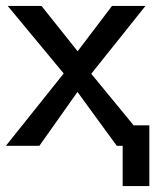

<svg xmlns="http://www.w3.org/2000/svg" viewBox="-28 -492 527 648"><path d="M-8 0 187 -244 -2 -472H112L234 -319L350 -472H463L280 -243Q365 -140 423 -69H476V136H386V0H366L234 -181H233L105 0Z"/></svg>

Font: Coval
Style: Medium
Weight: 500
Foundry: Context Ltd
Version: Version 001.000